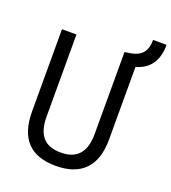

<svg xmlns="http://www.w3.org/2000/svg" viewBox="-146 -916 923 1034"><g transform="rotate(20 315.0 -398.5)"><path d="M291 9.8Q72.3 9.8 72.3 -222.7V-693.4H155.3V-222.7Q155.3 -145 188.5 -106Q221.7 -66.9 293 -66.9Q430.7 -66.9 430.7 -222.7V-693.4H434.1L463.9 -698.2Q509.3 -705.6 531.2 -731.9Q553.2 -758.3 553.2 -807.1H630.4Q630.4 -670.9 513.7 -637.7V-222.7Q513.7 -106.4 457 -48.3Q400.4 9.8 291 9.8Z"/></g></svg>

Font: Cascadia Code PL SemiLight
Style: Regular
Weight: 350
Monospace: yes
Designer: Aaron Bell
Foundry: Saja Typeworks
Version: Version 2404.023; ttfautohint (v1.8.4)